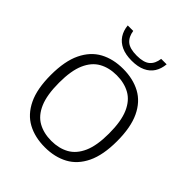

<svg xmlns="http://www.w3.org/2000/svg" viewBox="-219 -918 1054 1054"><g transform="rotate(45 308.0 -390.5)"><path d="M308 7Q230.5 7 172.8 -24.2Q115 -55.5 82.8 -122.5Q50.5 -189.5 50.5 -297Q50.5 -405 83 -472.2Q115.5 -539.5 173.2 -570.8Q231 -602 308 -602Q385 -602 443 -570.8Q501 -539.5 533 -472Q565 -404.5 565 -297Q565 -190 532.8 -122.8Q500.5 -55.5 442.5 -24.2Q384.5 7 308 7ZM308 -43Q367 -43 411 -67.5Q455 -92 479.5 -147.2Q504 -202.5 504 -295.5Q504 -390.5 479.5 -446.8Q455 -503 410.8 -527.5Q366.5 -552 308 -552Q249 -552 205 -527.5Q161 -503 136.8 -447.8Q112.5 -392.5 112.5 -299.5Q112.5 -204.5 136.8 -148.2Q161 -92 205 -67.5Q249 -43 308 -43ZM309 -666Q261 -666 228.5 -681.2Q196 -696.5 178.2 -723.8Q160.5 -751 157 -788H199.5Q205.5 -747.5 230.2 -726.5Q255 -705.5 309 -705.5Q363 -705.5 387.2 -726.5Q411.5 -747.5 416.5 -788H459Q455.5 -750.5 438.2 -723.2Q421 -696 388.8 -681Q356.5 -666 309 -666Z"/></g></svg>

Font: Encode Sans SC Condensed Thin Light
Style: Regular
Weight: 300
Version: Version 3.002